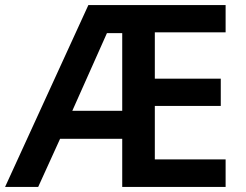

<svg xmlns="http://www.w3.org/2000/svg" viewBox="-20 -734 965 754"><path d="M866 0V-108H588V-318H847V-425H588V-607H866V-714H327L0 0H130L216 -189H460V0ZM264 -299 400 -604H460V-299Z"/></svg>

Font: Noto Sans Tai Tham SemiBold
Style: Regular
Weight: 600
Designer: Monotype Design Team 2013. Revised by David WIlliams 2020
Foundry: Monotype Imaging Inc.
Version: Version 2.002